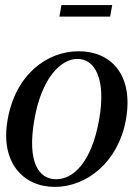

<svg xmlns="http://www.w3.org/2000/svg" viewBox="-20 -717 524 753"><path d="M195 16C320 16 444 -81 474 -248C505 -425 414 -516 289 -516C164 -516 41 -425 10 -248C-20 -81 70 16 195 16ZM115 -249C143 -409 217 -486 284 -486C351 -486 397 -409 369 -249C339 -79 267 -14 200 -14C133 -14 85 -79 115 -249ZM213 -652H412L420 -697H221Z"/></svg>

Font: RL Madena Oblique
Style: Regular
Weight: 400
Italic angle: -10°
Designer: I Kadek Wantara Putra
Foundry: Roughlines ID
Version: Version 1.000;Glyphs 3.1.2 (3151)